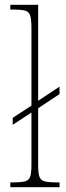

<svg xmlns="http://www.w3.org/2000/svg" viewBox="-20 -780 274 800"><path d="M23 0V-20H33Q68 -20 84.5 -24.5Q101 -29 106 -44.5Q111 -60 111 -95V-311L33 -260V-289L111 -340V-663Q111 -698 106 -714.5Q101 -731 85.5 -735.5Q70 -740 40 -740H23V-760H139V-360L228 -419V-388L139 -329V-95Q139 -60 144 -44.5Q149 -29 165.5 -24.5Q182 -20 218 -20H228V0Z"/></svg>

Font: Noto Serif Condensed Thin
Style: Regular
Weight: 100
Width: 3
Designer: Monotype Design Team
Foundry: Monotype Imaging Inc.
Version: Version 2.013; ttfautohint (v1.8.4.7-5d5b)